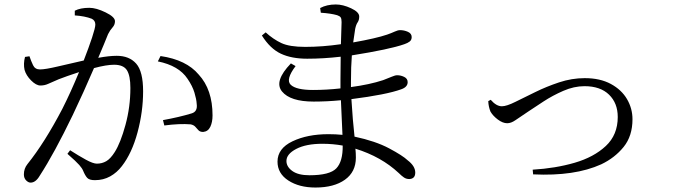

<svg xmlns="http://www.w3.org/2000/svg" viewBox="-20 -797 3040 860"><path d="M315 -728V-749Q340 -762 380 -762Q411 -762 453 -741.5Q495 -721 495 -702Q495 -686 484 -674Q473 -662 464 -644Q449 -606 420 -538Q469 -547 503 -547Q559 -547 590 -512Q621 -477 621 -388Q621 -297 596 -204Q571 -111 526 -53Q504 -24 473.5 -7Q443 10 405 10Q380 10 370.5 -0.5Q361 -11 352 -33Q348 -43 335 -58Q322 -73 282 -108L294 -124Q333 -99 365 -81.5Q397 -64 414 -64Q437 -64 456 -75Q475 -86 494 -116Q520 -157 542 -237.5Q564 -318 564 -403Q564 -458 548.5 -482.5Q533 -507 491 -507Q457 -507 401 -492Q356 -387 306 -282Q223 -110 158 -10Q140 21 117 21Q107 21 97 11Q87 1 87 -16Q87 -42 103 -62Q180 -158 259 -309Q297 -384 334 -474Q276 -455 243 -442Q212 -429 196 -421.5Q180 -414 161 -414Q142 -414 119.5 -436.5Q97 -459 90 -484Q84 -511 92 -542L112 -545Q119 -524 128 -505Q137 -486 159 -486Q183 -486 240 -499.5Q297 -513 355 -526Q378 -585 392.5 -629Q407 -673 407 -687Q407 -705 391 -713Q360 -725 315 -728ZM687 -522 699 -546Q815 -529 870 -463Q932 -396 932 -280Q932 -250 922 -229Q912 -208 890 -206Q876 -206 869 -213.5Q862 -221 855 -229Q848 -237 834 -240Q785 -244 716 -235L710 -259Q782 -272 838 -289Q866 -297 861 -332Q860 -352 851 -382Q842 -412 820 -444Q781 -503 687 -522Z M1366 -12Q1457 -12 1486.5 -43Q1516 -74 1515 -145Q1471 -153 1424 -153Q1351 -153 1307 -130Q1263 -107 1263 -76Q1263 -50 1289.5 -31Q1316 -12 1366 -12ZM1552 -429V-407Q1635 -418 1696 -438Q1720 -447 1735 -453.5Q1750 -460 1759 -460Q1775 -460 1790.5 -452.5Q1806 -445 1806 -429Q1806 -407 1777 -397Q1711 -373 1554 -353Q1560 -256 1568 -185Q1662 -165 1723 -132.5Q1784 -100 1806 -79Q1840 -53 1840 -24Q1840 4 1813 5Q1800 5 1789.5 -2Q1779 -9 1766 -22Q1688 -95 1572 -131Q1574 -111 1574 -91Q1574 -27 1525 8Q1476 43 1393 43Q1320 43 1271.5 11.5Q1223 -20 1223 -73Q1223 -132 1290 -164Q1357 -196 1451 -196Q1484 -196 1514 -193Q1511 -255 1507 -348Q1445 -342 1385 -342Q1280 -342 1243 -387.5Q1206 -433 1283 -513L1304 -501Q1258 -440 1282.5 -417Q1307 -394 1382 -394Q1442 -394 1505 -401V-441Q1505 -491 1506 -543Q1428 -534 1356 -534Q1286 -534 1238 -556.5Q1190 -579 1153 -638L1170 -652Q1204 -621 1240.5 -604Q1277 -587 1347 -587Q1424 -587 1507 -599Q1510 -685 1510 -698Q1510 -713 1506 -719Q1502 -725 1490 -729Q1462 -737 1417 -740L1414 -761Q1444 -777 1484 -777Q1516 -777 1552.5 -760Q1589 -743 1589 -723Q1589 -707 1582 -697Q1575 -687 1571 -668Q1567 -643 1562 -607Q1664 -625 1714 -642Q1734 -649 1748 -655.5Q1762 -662 1772 -662Q1790 -662 1807 -654.5Q1824 -647 1824 -631Q1824 -618 1815 -611Q1806 -604 1791 -599Q1726 -576 1556 -549Q1552 -500 1552 -429Z M2167 -344 2178 -350Q2203 -321 2228 -321Q2249 -321 2289 -341Q2328 -360 2377.5 -384.5Q2427 -409 2484 -428Q2541 -447 2599 -447Q2668 -447 2716 -421Q2764 -395 2788.5 -353Q2813 -311 2813 -263Q2813 -188 2773.5 -139Q2734 -90 2673 -61Q2554 -7 2368 -16L2366 -37Q2468 -43 2554 -68Q2640 -93 2693.5 -143Q2747 -193 2747 -273Q2747 -335 2708 -373Q2669 -411 2598 -411Q2551 -411 2503 -390Q2455 -369 2414.5 -342.5Q2374 -316 2347 -298Q2308 -272 2288.5 -258.5Q2269 -245 2252 -245Q2232 -245 2210 -261.5Q2188 -278 2177 -297Q2168 -319 2167 -344Z"/></svg>

Font: Han-Nom Khai
Style: Regular
Weight: 400
Version: Version 1.200;June 22, 2023;FontCreator 14.0.0.2814 64-bit